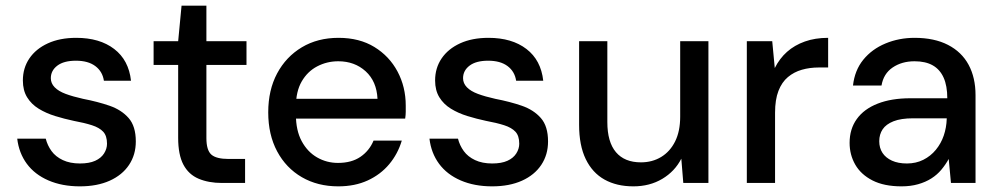

<svg xmlns="http://www.w3.org/2000/svg" viewBox="-20 -648 3535 680"><path d="M263 12Q200 12 151.5 -9Q103 -30 75 -68Q47 -106 41 -157H142Q148 -133 162.5 -113Q177 -93 202.5 -81Q228 -69 263 -69Q296 -69 317 -78.5Q338 -88 348.5 -104.5Q359 -121 359 -139Q359 -167 345.5 -181.5Q332 -196 305.5 -204.5Q279 -213 241 -220Q208 -227 175.5 -237Q143 -247 117 -263Q91 -279 76 -303.5Q61 -328 61 -363Q61 -407 84 -441Q107 -475 149.5 -494.5Q192 -514 250 -514Q333 -514 384.5 -474.5Q436 -435 444 -362H348Q343 -395 317.5 -414Q292 -433 249 -433Q206 -433 183 -415.5Q160 -398 160 -371Q160 -353 173.5 -339Q187 -325 212.5 -315.5Q238 -306 274 -298Q326 -288 368 -273.5Q410 -259 435.5 -230Q461 -201 461 -147Q461 -100 437 -64Q413 -28 368.5 -8Q324 12 263 12Z M766 0Q719 0 683.5 -15Q648 -30 629.5 -65Q611 -100 611 -160V-418H524V-502H611L623 -628H711V-502H853V-418H711V-159Q711 -116 728.5 -100.5Q746 -85 790 -85H848V0Z M1178 12Q1105 12 1049 -20.5Q993 -53 961.5 -112Q930 -171 930 -250Q930 -329 961.5 -388Q993 -447 1049 -480.5Q1105 -514 1179 -514Q1253 -514 1306 -481.5Q1359 -449 1388 -394.5Q1417 -340 1417 -274Q1417 -264 1417 -252.5Q1417 -241 1415 -228H1003V-298H1317Q1314 -360 1275 -395.5Q1236 -431 1178 -431Q1138 -431 1103.5 -413Q1069 -395 1048.5 -359.5Q1028 -324 1028 -270V-242Q1028 -186 1048.5 -148Q1069 -110 1103 -90.5Q1137 -71 1177 -71Q1225 -71 1256.5 -92.5Q1288 -114 1303 -150H1403Q1389 -103 1358.5 -66.5Q1328 -30 1282.5 -9Q1237 12 1178 12Z M1723 12Q1660 12 1611.5 -9Q1563 -30 1535 -68Q1507 -106 1501 -157H1602Q1608 -133 1622.5 -113Q1637 -93 1662.5 -81Q1688 -69 1723 -69Q1756 -69 1777 -78.5Q1798 -88 1808.5 -104.5Q1819 -121 1819 -139Q1819 -167 1805.5 -181.5Q1792 -196 1765.5 -204.5Q1739 -213 1701 -220Q1668 -227 1635.5 -237Q1603 -247 1577 -263Q1551 -279 1536 -303.5Q1521 -328 1521 -363Q1521 -407 1544 -441Q1567 -475 1609.5 -494.5Q1652 -514 1710 -514Q1793 -514 1844.5 -474.5Q1896 -435 1904 -362H1808Q1803 -395 1777.5 -414Q1752 -433 1709 -433Q1666 -433 1643 -415.5Q1620 -398 1620 -371Q1620 -353 1633.5 -339Q1647 -325 1672.5 -315.5Q1698 -306 1734 -298Q1786 -288 1828 -273.5Q1870 -259 1895.5 -230Q1921 -201 1921 -147Q1921 -100 1897 -64Q1873 -28 1828.5 -8Q1784 12 1723 12Z M2223 12Q2164 12 2121 -12Q2078 -36 2054.5 -84.5Q2031 -133 2031 -206V-502H2131V-216Q2131 -145 2161.5 -109Q2192 -73 2250 -73Q2290 -73 2321.5 -92Q2353 -111 2371 -147Q2389 -183 2389 -235V-502H2489V0H2400L2393 -86Q2370 -41 2325.5 -14.5Q2281 12 2223 12Z M2625 0V-502H2715L2724 -407Q2741 -441 2767.5 -464.5Q2794 -488 2830.5 -501Q2867 -514 2913 -514V-409H2880Q2848 -409 2820 -401Q2792 -393 2770.5 -375Q2749 -357 2737 -326Q2725 -295 2725 -249V0Z M3173 12Q3111 12 3070 -9Q3029 -30 3009 -65Q2989 -100 2989 -142Q2989 -191 3014.5 -226.5Q3040 -262 3088.5 -281Q3137 -300 3204 -300H3335Q3335 -344 3322 -373Q3309 -402 3283.5 -416.5Q3258 -431 3219 -431Q3174 -431 3141.5 -409Q3109 -387 3102 -345H3001Q3007 -399 3037.5 -436.5Q3068 -474 3116 -494Q3164 -514 3219 -514Q3289 -514 3337.5 -489Q3386 -464 3410.5 -418.5Q3435 -373 3435 -311V0H3348L3340 -85Q3329 -65 3314 -47Q3299 -29 3278.5 -16Q3258 -3 3231.5 4.5Q3205 12 3173 12ZM3192 -69Q3224 -69 3250 -82Q3276 -95 3294.5 -117.5Q3313 -140 3322.5 -168Q3332 -196 3333 -227V-229H3214Q3171 -229 3144.5 -218.5Q3118 -208 3106 -190Q3094 -172 3094 -148Q3094 -124 3105.5 -106.5Q3117 -89 3139 -79Q3161 -69 3192 -69Z"/></svg>

Font: DM Sans 16pt Medium
Style: Regular
Weight: 500
Version: Version 4.004;gftools[0.9.30]